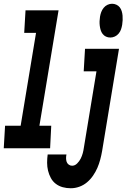

<svg xmlns="http://www.w3.org/2000/svg" viewBox="-51 -790 674 1023"><path d="M-31 0 -24 -120H59L141 -615H78L85 -735H261L159 -120H222L216 0ZM537 -590Q524 -590 513.5 -595Q503 -600 496 -609Q489 -618 485.5 -629.5Q482 -641 480.5 -653Q479 -665 479.5 -677Q480 -689 482 -702Q484 -714 488.5 -726Q493 -738 501.5 -748.5Q510 -759 522 -764.5Q534 -770 546 -770Q558 -770 569 -765Q580 -760 587 -751Q594 -742 597.5 -730.5Q601 -719 602 -707Q603 -695 602.5 -683Q602 -671 600 -658Q598 -646 594 -634Q590 -622 581.5 -611.5Q573 -601 561 -595.5Q549 -590 537 -590ZM326 213Q304 213 283.5 207.5Q263 202 246.5 189.5Q230 177 220 158.5Q210 140 205 119.5Q200 99 200 77Q200 55 203 33H303Q301 43 301 53Q301 63 304 72Q307 81 315 87Q323 93 333 93Q348 93 360 81Q372 69 379 55Q386 41 390 26Q394 11 396 -4L463 -410H395L402 -530H583L493 15Q489 38 483 60.5Q477 83 468 104Q459 125 445 145.5Q431 166 412.5 181.5Q394 197 371.5 205Q349 213 326 213Z"/></svg>

Font: Iosevka Curly Slab HvExObl
Style: Regular
Weight: 900
Width: 7
Italic angle: -9°
Monospace: yes
Designer: Belleve Invis
Foundry: Belleve Invis
Version: Version 11.1.0; ttfautohint (v1.8.3)